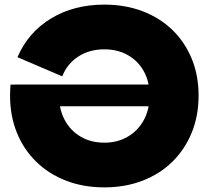

<svg xmlns="http://www.w3.org/2000/svg" viewBox="-20 -798 904 831"><path d="M723 -432V-338H51L43 -432ZM431.5 -778Q522.5 -778 597.5 -749.2Q672.5 -720.5 726.5 -668Q780.5 -615.5 810 -543.5Q839.5 -471.5 839.5 -384.5Q839.5 -296.5 809.8 -223.8Q780 -151 726 -98Q672 -45 597 -16Q522 13 431.5 13Q341 13 266 -16Q191 -45 136.8 -98Q82.5 -151 53 -223.8Q23.5 -296.5 23.5 -384.5Q23.5 -397 24.2 -409Q25 -421 25.5 -432L239.5 -428Q237.5 -417.5 236.5 -406.8Q235.5 -396 235.5 -384.5Q235.5 -324.5 260.2 -278.5Q285 -232.5 329.2 -206.5Q373.5 -180.5 431.5 -180.5Q489 -180.5 533.2 -206.5Q577.5 -232.5 602.5 -278.5Q627.5 -324.5 627.5 -384.5Q627.5 -444 602.8 -489Q578 -534 533.8 -559.2Q489.5 -584.5 431.5 -584.5Q366.5 -584.5 318.2 -552.8Q270 -521 249.5 -467.5L55.5 -550.5Q102 -658 200.8 -718Q299.5 -778 431.5 -778Z"/></svg>

Font: Hepta Slab ExtraBold
Style: Regular
Weight: 800
Designer: Michael LaGattuta
Foundry: Michael LaGattuta
Version: Version 1.102